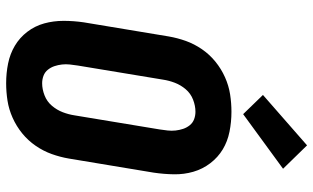

<svg xmlns="http://www.w3.org/2000/svg" viewBox="-222 -814 1043 640"><g transform="rotate(90 300.0 -493.5)"><path d="M257 8Q223 8 191 1.5Q159 -5 132 -21Q105 -37 85.5 -62.5Q66 -88 57.5 -119Q49 -150 49 -183.5Q49 -217 54 -251L101 -534Q106 -563 116 -591Q126 -619 143.5 -644.5Q161 -670 185 -689.5Q209 -709 237 -721.5Q265 -734 294 -738.5Q323 -743 352 -743Q386 -743 418.5 -736.5Q451 -730 477.5 -714Q504 -698 523.5 -672.5Q543 -647 552 -616Q561 -585 560.5 -551.5Q560 -518 555 -484L508 -201Q503 -172 493 -144Q483 -116 465.5 -90.5Q448 -65 424 -45.5Q400 -26 372 -13.5Q344 -1 315 3.5Q286 8 257 8ZM257 -112Q277 -112 297.5 -120Q318 -128 332 -144.5Q346 -161 353.5 -180.5Q361 -200 364 -220L411 -504Q413 -517 414.5 -530.5Q416 -544 414.5 -557Q413 -570 409 -582Q405 -594 397 -604Q389 -614 377 -618.5Q365 -623 352 -623Q332 -623 311.5 -615Q291 -607 277 -590.5Q263 -574 255.5 -554.5Q248 -535 245 -515L198 -231Q196 -218 194.5 -204.5Q193 -191 194.5 -178Q196 -165 200 -153Q204 -141 212 -131Q220 -121 232 -116.5Q244 -112 257 -112ZM360 -782 296 -848 464 -995 542 -915Z"/></g></svg>

Font: Iosevka Heavy Extended
Style: Italic
Weight: 900
Width: 7
Italic angle: -9°
Monospace: yes
Designer: Belleve Invis
Foundry: Belleve Invis
Version: Version 32.5.0; ttfautohint (v1.8.4)